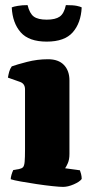

<svg xmlns="http://www.w3.org/2000/svg" viewBox="-20 -732 367 752"><path d="M227 0Q214 0 185.5 -3Q157 -6 123.5 -11Q90 -16 62 -21Q34 -26 22 -30Q22 -37 25 -47.5Q28 -58 32 -66L55 -70Q65 -72 70 -77Q75 -82 76.5 -98Q78 -114 78 -147V-382Q78 -404 59 -411L11 -428Q13 -440 16 -451Q19 -462 26 -472Q45 -479 85.5 -489.5Q126 -500 168 -500Q209 -500 230.5 -477.5Q252 -455 252 -417V-129Q252 -107 245.5 -92.5Q239 -78 235 -73L293 -65Q295 -60 297.5 -50.5Q300 -41 300 -31Q292 -20 269 -10Q246 0 227 0ZM163 -569Q93 -569 61 -605.5Q29 -642 26 -703Q32 -706 49.5 -709Q67 -712 88 -712Q96 -679 112.5 -667Q129 -655 163 -655Q197 -655 214 -667Q231 -679 238 -712Q267 -712 281 -709Q295 -706 300 -703Q297 -642 265 -605.5Q233 -569 163 -569Z"/></svg>

Font: Texturina Black
Style: Regular
Weight: 900
Designer: Guillermo Torres Carreño
Foundry: Omnibus-Type
Version: Version 1.002; ttfautohint (v1.8.3)